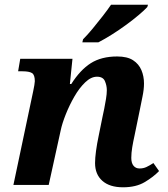

<svg xmlns="http://www.w3.org/2000/svg" viewBox="-20 -786 712 816"><path d="M503 10Q446 10 415 -17.5Q384 -45 384 -93Q384 -114 388 -144Q392 -174 400 -212L416 -291Q419 -304 423 -324Q427 -344 430.5 -365.5Q434 -387 434 -403Q434 -422 426 -441Q418 -460 392 -460Q367 -460 342 -436Q317 -412 296 -375.5Q275 -339 259.5 -300Q244 -261 238 -232L187 0H37L121 -398Q124 -411 126 -424Q128 -437 128 -441Q128 -468 116 -475.5Q104 -483 75 -483H57L66 -536H288L277 -429H283Q321 -489 366 -517.5Q411 -546 478 -546Q521 -546 545.5 -530Q570 -514 581 -488Q592 -462 592 -431Q592 -406 585.5 -375Q579 -344 574 -318L552 -211Q546 -184 542 -160Q538 -136 538 -115Q538 -93 547.5 -81.5Q557 -70 573 -70Q589 -70 602 -76Q615 -82 632 -93L656 -59Q632 -34 595 -12Q558 10 503 10ZM330 -606 333 -619Q352 -638 373.5 -664Q395 -690 416 -717Q437 -744 452 -766H609L606 -756Q594 -743 570.5 -723Q547 -703 517 -681Q487 -659 456 -639.5Q425 -620 398 -606Z"/></svg>

Font: Noto Serif
Style: Italic
Weight: 400
Italic angle: -12°
Designer: Monotype Design Team
Foundry: Monotype Imaging Inc.
Version: Version 2.013